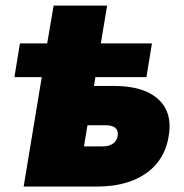

<svg xmlns="http://www.w3.org/2000/svg" viewBox="-20 -681 673 701"><path d="M32.7 -399.4 52.7 -522.5H534.7L514.6 -399.4ZM152.3 -522.5 175.8 -660.6H371.1L348.1 -522.5ZM240.2 -367.2H396Q469.2 -367.2 517.1 -345.2Q564.9 -323.2 585.4 -282.5Q606 -241.7 595.7 -183.1Q586.4 -125 552.5 -84.2Q518.6 -43.5 463.4 -21.7Q408.2 0 335 0H66.4L152.8 -522.5H348.6L286.6 -146.5H354.5Q377.9 -146.5 392.3 -156.5Q406.7 -166.5 409.7 -184.6Q412.6 -203.6 401.6 -213.6Q390.6 -223.6 366.7 -223.6H215.8Z"/></svg>

Font: Inter 28pt Black
Style: Italic
Weight: 900
Italic angle: -9.3988°
Designer: Rasmus Andersson
Foundry: rsms
Version: Version 4.001;git-66647c0bb